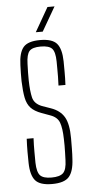

<svg xmlns="http://www.w3.org/2000/svg" viewBox="-54 -774 379 812"><g transform="rotate(-5 136.0 -368.0)"><path d="M134 5.5Q82.5 5.5 63 -17.2Q43.5 -40 42.5 -92Q42 -113.5 42 -139Q42 -164.5 43.5 -194.5H72.5Q71 -163.5 71.2 -138.2Q71.5 -113 71.5 -90.5Q72.5 -50.5 85.8 -36.2Q99 -22 134 -22Q169.5 -22 183.8 -36.2Q198 -50.5 199 -90.5Q199.5 -106 200 -121.5Q200.5 -137 200.5 -151.5Q200.5 -166 200 -179.5Q199 -226 190.2 -249.8Q181.5 -273.5 152.5 -284L115.5 -297.5Q85.5 -308.5 70.5 -324.8Q55.5 -341 50 -368Q44.5 -395 43 -439Q42.5 -457.5 43 -473Q43.5 -488.5 44 -507Q45.5 -560 65 -582.8Q84.5 -605.5 136 -605.5Q187.5 -605.5 207 -582.8Q226.5 -560 227.5 -507.5Q227.5 -487 227.8 -462Q228 -437 226.5 -407H197Q198 -427 198.2 -444.8Q198.5 -462.5 198.2 -478.8Q198 -495 198 -509Q197.5 -549.5 184.5 -563.8Q171.5 -578 136 -578Q101 -578 88.2 -563.8Q75.5 -549.5 74.5 -509Q74 -489 73.5 -473.2Q73 -457.5 73.5 -439.5Q74.5 -394 81 -366.8Q87.5 -339.5 119.5 -327L156.5 -314Q195.5 -300.5 213 -270.8Q230.5 -241 230.5 -180Q230.5 -160 230.2 -136Q230 -112 228.5 -91.5Q226 -40 206 -17.2Q186 5.5 134 5.5ZM121 -640 179.5 -742H209.5L150.5 -640Z"/></g></svg>

Font: Big Shoulders Display Thin ExtraLight
Style: Regular
Weight: 250
Version: Version 2.002